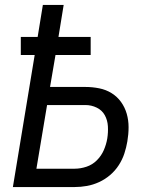

<svg xmlns="http://www.w3.org/2000/svg" viewBox="-20 -755 640 775"><path d="M32 0 120 -533H64V-606H132L153 -735H237L216 -606H346V-533H204L182 -404H325Q353 -404 380.5 -398.5Q408 -393 430.5 -379Q453 -365 468.5 -343.5Q484 -322 491.5 -296Q499 -270 499 -241.5Q499 -213 494 -184Q490 -160 482 -135.5Q474 -111 459.5 -88.5Q445 -66 424.5 -48.5Q404 -31 380 -20Q356 -9 331 -4.5Q306 0 281 0ZM281 -74Q305 -74 329 -82Q353 -90 371 -108Q389 -126 399 -149Q409 -172 413 -196Q417 -221 415.5 -245.5Q414 -270 403 -290Q392 -310 370.5 -320.5Q349 -331 325 -331H170L127 -74Z"/></svg>

Font: Iosevka SS04 Extended
Style: Italic
Weight: 400
Width: 7
Italic angle: -9°
Monospace: yes
Designer: Belleve Invis
Foundry: Belleve Invis
Version: Version 19.0.0; ttfautohint (v1.8.4)